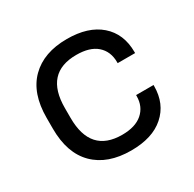

<svg xmlns="http://www.w3.org/2000/svg" viewBox="-123 -652 799 791"><g transform="rotate(-30 276.5 -256.5)"><path d="M51.8 -231V-282.2Q51.8 -398.9 113.8 -460.4Q175.8 -522 286.1 -522Q387.2 -522 443.8 -472.7Q501 -422.9 501 -335.9V-331.1H418V-335.9Q418 -387.2 383.8 -417Q350.6 -445.8 287.1 -445.8Q137.2 -445.8 137.2 -279.8V-232.9Q137.2 -65.9 287.1 -65.9Q350.1 -65.9 383.8 -95.2Q418 -125 418 -174.8V-179.2H501V-174.8Q501 -90.3 444.3 -40.5Q388.7 8.8 287.1 8.8Q175.8 8.8 113.8 -52.7Q51.8 -114.3 51.8 -231Z"/></g></svg>

Font: D-DIN Exp
Style: Regular
Weight: 400
Width: 7
Designer: Charles Nix
Foundry: Datto Inc.
Version: Version 1.00